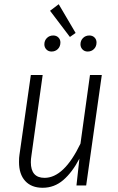

<svg xmlns="http://www.w3.org/2000/svg" viewBox="-20 -878 559 909"><path d="M70 -111Q70 -133 72 -144L126 -523H182L129 -143Q126 -125 126 -110Q126 -36 191 -36Q283 -36 361 -198L406 -523H462L388 0H342L356 -127Q322 -62 279.5 -25.5Q237 11 182 11Q129 11 99.5 -21Q70 -53 70 -111ZM258 -858 338 -722 311 -703 217 -827ZM190 -668Q190 -686 202 -698Q214 -710 232 -710Q247 -710 256.5 -700.5Q266 -691 266 -677Q266 -658 254 -646Q242 -634 224 -634Q209 -634 199.5 -644Q190 -654 190 -668ZM361 -668Q361 -686 373 -698Q385 -710 403 -710Q418 -710 427.5 -700.5Q437 -691 437 -677Q437 -658 425 -646Q413 -634 395 -634Q380 -634 370.5 -644Q361 -654 361 -668Z"/></svg>

Font: Fira Sans Condensed Light
Style: Italic
Weight: 300
Width: 3
Italic angle: -8°
Designer: Carrois Corporate & Edenspiekermann AG
Foundry: Carrois Corporate GbR & Edenspiekermann AG
Version: Version 4.203